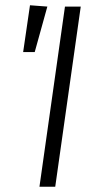

<svg xmlns="http://www.w3.org/2000/svg" viewBox="-20 -710 377 730"><path d="M190 0H130L227 -685H287ZM160 -685 112 -512H68L94 -690Z"/></svg>

Font: FiraGO Light
Style: Italic
Weight: 300
Italic angle: -8°
Designer: bBox Type GmbH
Foundry: bBox Type GmbH
Version: Version 1.001